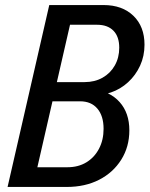

<svg xmlns="http://www.w3.org/2000/svg" viewBox="-20 -740 592 760"><path d="M83 0 101 -78H247Q290 -78 322 -97.5Q354 -117 372 -151.5Q390 -186 390 -230Q390 -281 365.5 -310Q341 -339 297 -339H163L180 -415H315Q355 -415 386 -432.5Q417 -450 434.5 -481Q452 -512 452 -551Q452 -595 429 -618.5Q406 -642 364 -642H230L248 -720H390Q464 -720 508 -677.5Q552 -635 552 -563Q552 -518 534.5 -480Q517 -442 487 -414.5Q457 -387 419 -374Q381 -361 340 -366L348 -387Q415 -379 453.5 -336Q492 -293 492 -224Q492 -159 460 -108Q428 -57 372.5 -28.5Q317 0 244 0ZM10 0 175 -720H275L110 0Z"/></svg>

Font: Instrument Sans SemiCondensed Medium
Style: Italic
Weight: 500
Width: 4
Italic angle: -13°
Designer: Rodrigo Fuenzalida
Foundry: fragTYPE
Version: Version 1.000;gftools[0.9.28]